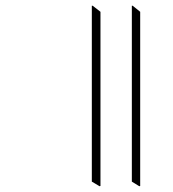

<svg xmlns="http://www.w3.org/2000/svg" viewBox="-20 -634 600 667"><path d="M464 13 467 12V-593L441 -614H438V-3ZM326 13 329 12V-593L302 -614H299V-3Z"/></svg>

Font: Noto Serif Bengali SemiCondensed ExtraLight
Style: Regular
Weight: 200
Width: 4
Designer: Juan Bruce, Universal Thirst, Indian Type Foundry and the Monotype Design Team.
Foundry: Monotype Imaging Inc.
Version: Version 2.003